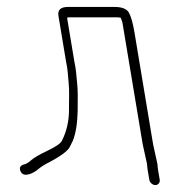

<svg xmlns="http://www.w3.org/2000/svg" viewBox="-20 -503 528 554"><path d="M428.4 31C436.3 31 442.2 23.9 440.9 16L436 -13C435.3 -17.7 434.7 -23 434.4 -29L421.7 -87L368.1 -409C363.5 -436.5 358.1 -455.7 351.9 -466.6C345.7 -477.5 331.7 -483 309.8 -483H176.4C155 -483 145.8 -474.3 148.7 -457L170.8 -324C175.7 -303.3 175.8 -285.4 178.1 -263.7C180.7 -239.4 178.7 -209.5 179.1 -188C179.3 -154.6 172.5 -124.1 158.5 -96.6C155 -89.7 142.9 -80.5 118.4 -68.8C93.9 -57.2 77.6 -47.7 69.5 -40.4C61.5 -33.1 54.1 -29 47.3 -28C38 -24.7 35.3 -18.4 39.2 -9C48.3 12.8 80 -5.8 89.5 -14.2C97.4 -21.1 108.3 -28.1 122.2 -35C159.2 -54.5 176.9 -69.4 181.6 -79.5C184.5 -85.8 187.4 -91.7 190.2 -97C198.8 -118.6 203.4 -147.5 204.1 -183.7C204.8 -219.9 204.4 -245 202.9 -259C200.3 -282.6 200 -301.6 194.8 -324L173.5 -452C176.1 -452.7 178.7 -453 181.4 -453H314.8C319.4 -453 323.8 -452.7 327.9 -452C329.8 -448.7 331.6 -443.7 333.4 -437L391.7 -87L404.2 -30C404.6 -23.3 405.3 -17.7 406 -13L410.9 16C412.2 23.9 420.4 31 428.4 31Z"/></svg>

Font: MewTooHand
Style: CondLta
Weight: 400
Designer: Mew Too, Robert Jablonski
Version: Version 0.77